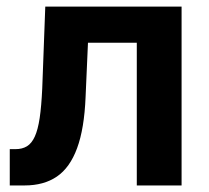

<svg xmlns="http://www.w3.org/2000/svg" viewBox="-20 -566 639 586"><path d="M9.8 0V-110.8H27.3Q47.9 -110.8 62.3 -119.6Q76.7 -128.4 86.2 -149.2Q95.7 -169.9 101.1 -205.8Q106.4 -241.7 108.9 -295.9L118.2 -545.9H534.2V0H397.5V-435.5H248.5L241.2 -270Q237.3 -173.3 215.3 -113.8Q193.4 -54.2 153.6 -27.1Q113.8 0 55.2 0Z"/></svg>

Font: Inter Cardless
Style: Bold
Weight: 700
Designer: Rasmus Andersson
Foundry: rsms
Version: Version 4.001;git-9221beed3